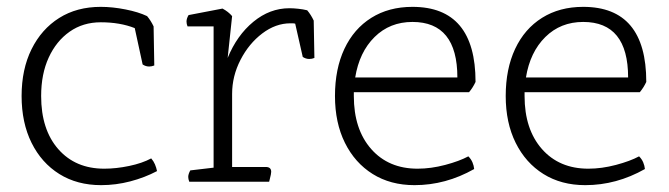

<svg xmlns="http://www.w3.org/2000/svg" viewBox="-20 -530 1950 560"><path d="M396 -342 373 -448Q330 -465 274 -465Q222 -465 183 -437.5Q144 -410 122 -362Q100 -314 100 -250Q100 -152 150 -95Q200 -38 284 -38Q319 -38 357 -46Q395 -54 421 -68Q428 -60 432 -50.5Q436 -41 438 -31Q402 -12 360 -1Q318 10 275 10Q205 10 153 -22.5Q101 -55 72 -113.5Q43 -172 43 -250Q43 -328 72 -386.5Q101 -445 152.5 -477.5Q204 -510 274 -510Q308 -510 346 -502.5Q384 -495 409 -483Q420 -470 428 -453L430 -339Q422 -336 415 -336Q405 -336 396 -342Z M765 0H532Q529 -8 529 -14Q529 -22 535 -33L603 -41V-453H527Q524 -460 524 -467Q524 -476 530 -486L629 -505Q646 -496 657 -483L644 -361Q671 -427 719 -466.5Q767 -506 824 -506Q835 -506 849.5 -504.5Q864 -503 876 -500Q887 -487 895 -470L897 -361Q890 -358 882 -358Q872 -358 863 -364L841 -461Q837 -462 833.5 -462Q830 -462 827 -462Q784 -462 745 -432.5Q706 -403 681.5 -355.5Q657 -308 657 -256V-43H755Q771 -43 771 -29Q771 -23 767 -8Z M1348 -261H1012V-250Q1012 -153 1062.5 -95.5Q1113 -38 1198 -38Q1237 -38 1278.5 -49Q1320 -60 1346 -74Q1354 -66 1358 -56.5Q1362 -47 1363 -37Q1280 10 1189 10Q1119 10 1067 -22.5Q1015 -55 986 -113.5Q957 -172 957 -250Q957 -329 984.5 -387.5Q1012 -446 1063 -478Q1114 -510 1183 -510Q1367 -510 1367 -291Q1359 -274 1348 -261ZM1016 -304H1314Q1314 -466 1183 -466Q1117 -466 1072.5 -422Q1028 -378 1016 -304Z M1846 -261H1510V-250Q1510 -153 1560.5 -95.5Q1611 -38 1696 -38Q1735 -38 1776.5 -49Q1818 -60 1844 -74Q1852 -66 1856 -56.5Q1860 -47 1861 -37Q1778 10 1687 10Q1617 10 1565 -22.5Q1513 -55 1484 -113.5Q1455 -172 1455 -250Q1455 -329 1482.5 -387.5Q1510 -446 1561 -478Q1612 -510 1681 -510Q1865 -510 1865 -291Q1857 -274 1846 -261ZM1514 -304H1812Q1812 -466 1681 -466Q1615 -466 1570.5 -422Q1526 -378 1514 -304Z"/></svg>

Font: Scope One
Style: Regular
Weight: 400
Designer: Dalton Maag Ltd
Foundry: Dalton Maag Ltd
Version: Version 1.002; ttfautohint (v1.4.1) -l 11 -r 50 -G 50 -x 14 